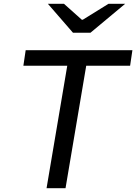

<svg xmlns="http://www.w3.org/2000/svg" viewBox="-20 -982 711 1002"><path d="M331 -639H102L114 -720H671L659 -639H430L322 0H223ZM230 -962H314L407 -879H412L546 -962H633L452 -811H361Z"/></svg>

Font: Nebula Sans Medium
Style: Regular
Weight: 500
Italic angle: -9°
Designer: Paul D. Hunt for Adobe (as Source Sans)
Foundry: Nebula Entertainment & Broadcasting LLC
Version: Version 1.010